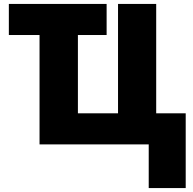

<svg xmlns="http://www.w3.org/2000/svg" viewBox="-20 -734 982 976"><path d="M736 222V0H181V-556H25V-714H522V-556H376V-158H580V-714H774V-158H924V222Z"/></svg>

Font: Noto Sans Black
Style: Regular
Weight: 900
Designer: Monotype Design Team
Foundry: Monotype Imaging Inc.
Version: Version 2.007